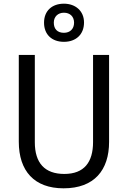

<svg xmlns="http://www.w3.org/2000/svg" viewBox="-20 -1078 694 1042"><path d="M327 -851C391 -851 436 -890 436 -956C436 -1019 389 -1058 327 -1058C262 -1058 219 -1019 219 -955C219 -890 262 -851 327 -851ZM327 -900C291 -900 272 -921 272 -955C272 -988 295 -1009 327 -1009C360 -1009 382 -988 382 -955C382 -921 360 -900 327 -900ZM572 -308V-780H485V-307C485 -198 437 -134 329 -134C223 -134 169 -193 169 -306V-780H82V-309C82 -150 166 -56 325 -56C492 -56 572 -155 572 -308Z"/></svg>

Font: Noto Sans Malayalam UI SemiCondensed
Style: Regular
Weight: 400
Width: 4
Designer: Jelle Bosma - Monotype Design Team
Foundry: Monotype Imaging Inc.
Version: Version 2.104